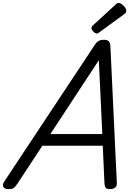

<svg xmlns="http://www.w3.org/2000/svg" viewBox="-72 -1289 925 1323"><path d="M-15 14Q-41 14 -49 -1.5Q-57 -17 -42 -39L578 -975Q592 -998 607 -1006.5Q622 -1015 646 -1015Q665 -1015 676.5 -1005.5Q688 -996 689 -964L733 -31Q735 -11 723.5 1.5Q712 14 686 14Q664 14 657 5.5Q650 -3 648 -23L636 -285H220L50 -26Q32 0 21.5 7Q11 14 -15 14ZM275 -365H633L609 -874ZM596 -1058Q585 -1058 571.5 -1071.5Q558 -1085 558 -1095Q558 -1099 559.5 -1103Q561 -1107 567 -1113L725 -1258Q730 -1263 734.5 -1266Q739 -1269 745 -1269Q755 -1269 767.5 -1260Q780 -1251 789 -1239Q798 -1227 798 -1216Q798 -1209 796 -1204Q794 -1199 783 -1191L615 -1068Q609 -1064 604.5 -1061Q600 -1058 596 -1058Z"/></svg>

Font: Playwrite BE VLG
Style: Regular
Weight: 400
Designer: Veronika Burian, José Scaglione
Foundry: TypeTogether
Version: Version 1.002